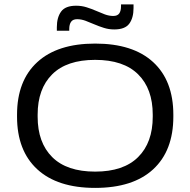

<svg xmlns="http://www.w3.org/2000/svg" viewBox="-20 -856 882 890"><path d="M421 15Q246.5 15 152.8 -71.2Q59 -157.5 59 -315.5V-324Q59 -482 152.8 -568Q246.5 -654 421 -654Q596.5 -654 690 -568Q783.5 -482 783.5 -324V-315.5Q783.5 -157.5 690 -71.2Q596.5 15 421 15ZM421 -60.5Q552.5 -60.5 620.2 -127.8Q688 -195 688 -315V-324.5Q688 -444.5 620.2 -511.5Q552.5 -578.5 421 -578.5Q289.5 -578.5 222 -511.5Q154.5 -444.5 154.5 -324.5V-315Q154.5 -195 222 -127.8Q289.5 -60.5 421 -60.5ZM509.5 -719.5Q484.5 -719.5 461.5 -726.8Q438.5 -734 417.2 -743.2Q396 -752.5 376.2 -759.8Q356.5 -767 337.5 -767Q318 -767 309.5 -755Q301 -743 301 -721.5V-713.5H243.5V-730Q243.5 -775 263.2 -802.2Q283 -829.5 333 -829.5Q358.5 -829.5 381.5 -822.2Q404.5 -815 425.5 -805.8Q446.5 -796.5 466.2 -789.2Q486 -782 505 -782Q524.5 -782 532.8 -793.8Q541 -805.5 541 -827.5V-835.5H599V-818.5Q599 -773 579.2 -746.2Q559.5 -719.5 509.5 -719.5Z"/></svg>

Font: Anek Gujarati Expanded
Style: Regular
Weight: 400
Width: 7
Designer: Mrunmayee Ghaisas (Gujarati), Yesha Goshar (Latin)
Foundry: Ek Type
Version: Version 1.003